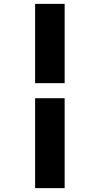

<svg xmlns="http://www.w3.org/2000/svg" viewBox="-20 -767 517 995"><path d="M162 -747H315V-336H162ZM162 -258H315V208H162Z"/></svg>

Font: Trirong Black
Style: Regular
Weight: 900
Designer: Katatrad Team
Foundry: CadsonDemak
Version: Version 1.001